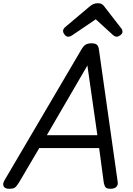

<svg xmlns="http://www.w3.org/2000/svg" viewBox="-55 -1159 826 1193"><path d="M2 14Q-24 14 -32 -0.5Q-40 -15 -28 -37L450 -850Q463 -873 477 -881.5Q491 -890 515 -890Q536 -890 547 -881Q558 -872 561 -842L676 -31Q680 -11 668.5 1.5Q657 14 631 14Q609 14 601.5 5.5Q594 -3 590 -23L561 -239H189L63 -25Q48 -1 37.5 6.5Q27 14 2 14ZM236 -319H550L488 -752ZM368 -931Q357 -931 347 -943Q337 -955 337 -966Q337 -974 340 -978.5Q343 -983 347 -988L500 -1117Q513 -1128 525 -1133.5Q537 -1139 554 -1139Q569 -1139 579 -1132.5Q589 -1126 596 -1115L699 -982Q704 -976 705 -971Q706 -966 706 -961Q706 -950 693 -940.5Q680 -931 671 -931Q662 -931 655 -935.5Q648 -940 641 -947L540 -1039L397 -942Q390 -937 383 -934Q376 -931 368 -931Z"/></svg>

Font: Playwrite AT
Style: Italic
Weight: 400
Italic angle: -13.0072°
Designer: Veronika Burian, José Scaglione
Foundry: TypeTogether
Version: Version 1.002